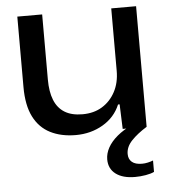

<svg xmlns="http://www.w3.org/2000/svg" viewBox="-53 -577 745 839"><g transform="rotate(-5 319.5 -157.5)"><path d="M264 9Q200 9 152.5 -15Q105 -39 79.5 -89.5Q54 -140 54 -220V-529H163V-243Q163 -190 177.5 -153.5Q192 -117 222.5 -98Q253 -79 301 -79Q351 -79 387.5 -101.5Q424 -124 445 -163.5Q466 -203 466 -255V-529H575V0H470L466 -108H459Q436 -53 383 -22Q330 9 264 9ZM506 214Q452 214 421.5 191Q391 168 391 127Q391 101 405 75.5Q419 50 446.5 27Q474 4 514 -15H566L575 0Q533 26 507.5 53Q482 80 482 111Q482 134 497 146.5Q512 159 541 159Q554 159 567 156Q580 153 590 149V199Q576 206 552.5 210Q529 214 506 214Z"/></g></svg>

Font: Mona Sans SemiExpanded Medium
Style: Regular
Weight: 500
Width: 6
Designer: Deni Anggara
Foundry: GitHub
Version: Version 2.000